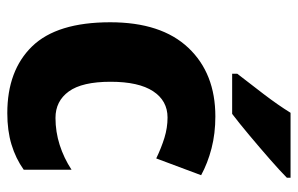

<svg xmlns="http://www.w3.org/2000/svg" viewBox="-165 -641 816 526"><g transform="rotate(90 243.0 -378.0)"><path d="M290 10Q173 10 107 -58Q41 -126 41 -272Q41 -412 111 -486Q181 -560 299 -560Q346 -560 386.5 -549.5Q427 -539 460 -521L414 -398Q385 -412 357.5 -420.5Q330 -429 302 -429Q256 -429 230 -389.5Q204 -350 204 -273Q204 -195 230.5 -158.5Q257 -122 303 -122Q341 -122 377 -133.5Q413 -145 445 -166V-35Q414 -13 376 -1.5Q338 10 290 10ZM467 -756Q449 -738 417 -710Q385 -682 351 -653.5Q317 -625 292 -606H182V-620Q207 -652 237.5 -692Q268 -732 289 -766H467Z"/></g></svg>

Font: Noto Sans Lao UI SemCond ExtBd
Style: Regular
Weight: 800
Width: 4
Designer: Monotype Design Team
Foundry: Monotype Imaging Inc.
Version: Version 2.000; ttfautohint (v1.8.4.7-5d5b)